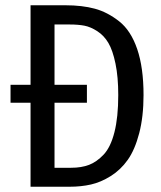

<svg xmlns="http://www.w3.org/2000/svg" viewBox="-20 -709 612 729"><path d="M228 -689Q292 -689 340 -676Q388 -663 432.5 -628Q477 -593 501 -522.5Q525 -452 525 -348Q525 -266 508.5 -203Q492 -140 465 -102Q438 -64 400.5 -40.5Q363 -17 325.5 -8.5Q288 0 244 0H96V-319H20V-387H96V-689ZM250 -72Q289 -72 318 -83Q347 -94 373.5 -122Q400 -150 414.5 -207Q429 -264 429 -348Q429 -417 418.5 -467.5Q408 -518 391.5 -546Q375 -574 349.5 -590.5Q324 -607 300.5 -611.5Q277 -616 245 -616H187V-387H310V-319H187V-72Z"/></svg>

Font: Fira Sans Condensed
Style: Regular
Weight: 400
Width: 3
Designer: Carrois Corporate & Edenspiekermann AG
Foundry: Carrois Corporate GbR & Edenspiekermann AG
Version: Version 4.202;PS 004.202;hotconv 1.0.88;makeotf.lib2.5.64775